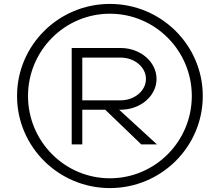

<svg xmlns="http://www.w3.org/2000/svg" viewBox="-20 -760 1122 980"><path d="M123 -270C123 -501.8 310.3 -690 541 -690C771.7 -690 959 -501.8 959 -270C959 -38.2 771.7 150 541 150C310.3 150 123 -38.2 123 -270ZM67 -270C67 -10.6 279.4 200 541 200C802.6 200 1015 -10.6 1015 -270C1015 -529.4 802.6 -740 541 -740C279.4 -740 67 -529.4 67 -270ZM346 -515V-23H400V-200H517L701 -23H781L588 -200H596C697 -200 779 -270 779 -357C779 -444 697 -515 596 -515ZM400 -466H596C667 -466 725 -417 725 -357C725 -297 667 -248 596 -248H400Z"/></svg>

Font: Resamitz
Style: Regular
Weight: 500
Designer: gluk
Foundry: gluk
Version: Version 0.047